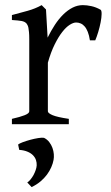

<svg xmlns="http://www.w3.org/2000/svg" viewBox="-20 -489 436 756"><path d="M376 -450.7Q380.4 -447.8 380.1 -433.6Q379.9 -419.4 376.2 -400.9Q372.6 -382.3 366.7 -362.8Q360.8 -343.3 355 -330.1H334Q331.1 -349.6 325.7 -363.3Q320.3 -377 313.2 -385Q306.2 -393.1 297.6 -396.7Q289.1 -400.4 279.8 -400.4Q269 -400.4 254.6 -391.4Q240.2 -382.3 225.1 -363Q210 -343.8 195.1 -313.7Q180.2 -283.7 168.5 -242.2V-50.8Q168.5 -43.5 186.8 -35.6Q205.1 -27.8 251 -21V0H26.9V-21Q59.1 -28.3 77.1 -35.4Q95.2 -42.5 95.2 -50.8V-335Q95.2 -351.1 94.2 -362.1Q93.3 -373 91.8 -379.9Q90.3 -386.7 88.1 -390.6Q85.9 -394.5 84 -397Q80.6 -400.4 76.4 -402.6Q72.3 -404.8 65.7 -406.2Q59.1 -407.7 49.8 -408.4Q40.5 -409.2 26.9 -410.2V-429.7Q58.6 -438 89.1 -446.5Q119.6 -455.1 144 -468.8L161.1 -451.7L167.5 -340.8Q180.7 -367.7 196 -391.1Q211.4 -414.6 229 -431.9Q246.6 -449.2 265.9 -459Q285.2 -468.8 306.2 -468.8Q321.8 -468.8 339.8 -464.8Q357.9 -460.9 376 -450.7ZM190.9 140.6Q188.5 154.3 181.9 169.4Q175.3 184.6 164.8 198.7Q154.3 212.9 139.2 225.6Q124 238.3 104.5 247.6L87.4 229.5Q93.8 225.6 100.3 217.5Q106.9 209.5 112.1 200Q117.2 190.4 120.6 180.4Q124 170.4 124.5 162.1Q125 151.4 121.6 141.1Q118.2 130.9 109.9 122.3Q101.6 113.8 88.1 108.2Q74.7 102.5 55.7 101.1L51.3 80.1Q55.7 76.2 69.3 71Q83 65.9 99.1 61.5Q115.2 57.1 130.4 54.7Q145.5 52.2 153.3 53.7Q165.5 59.6 173.8 70.3Q182.1 81.1 186.5 93.3Q190.9 105.5 191.9 117.9Q192.9 130.4 190.9 140.6Z"/></svg>

Font: Gentium Unicode
Style: Regular
Weight: 400
Version: Version 1.009